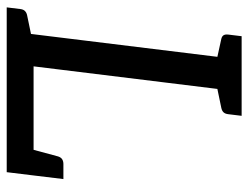

<svg xmlns="http://www.w3.org/2000/svg" viewBox="-106 -652 757 586"><g transform="rotate(90 273.0 -358.5)"><path d="M74 0 162 -717H260L182 -82H515L505 0ZM430 -57 457 -157Q460 -166 466 -169.5Q472 -173 480 -173H526L515 -82ZM2 0 7 -41Q8 -50 12.5 -55Q17 -60 25 -62L102 -78L104 0ZM192 -717 171 -639 98 -655Q90 -657 87 -662Q84 -667 85 -676L90 -717ZM333 -717 328 -676Q327 -667 322.5 -662Q318 -657 309 -655L232 -639L231 -717Z"/></g></svg>

Font: Aleo
Style: Italic
Weight: 400
Italic angle: -7°
Designer: Alessio Laiso
Foundry: Alessio Laiso
Version: Version 2.001;gftools[0.9.29]